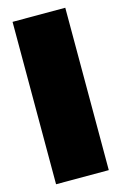

<svg xmlns="http://www.w3.org/2000/svg" viewBox="-109 -739 498 788"><g transform="rotate(-15 140.0 -345.0)"><path d="M28 0V-690H252V0Z"/></g></svg>

Font: Titillium Web Black
Style: Regular
Weight: 900
Version: Version 1.002;PS 35.000;hotconv 1.0.70;makeotf.lib2.5.55311